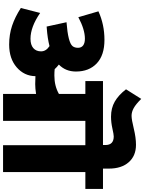

<svg xmlns="http://www.w3.org/2000/svg" viewBox="136 -1080 944 1256"><g transform="rotate(90 608.0 -452.0)"><path d="M594.5 0V-215.9Q558.1 -210.3 530.3 -210.3Q502.5 -210.3 478.3 -211.8Q477.2 -138.5 420.4 -89.2Q363.5 -39.9 271.5 -39.9Q205.3 -39.9 148.1 -59.2Q91 -78.4 32.4 -116.3L64.7 -242.7Q156.2 -179.5 233.6 -179.5Q273.5 -179.5 294.7 -197.9Q316 -216.4 316 -248.7Q316 -281.1 281.6 -303.8Q230.5 -290.7 165.8 -286.1L153.7 -285.1L125.4 -415.1Q258.3 -425.2 282.1 -455Q292.7 -468.7 292.7 -490.4Q292.7 -512.1 277.3 -523.8Q261.9 -535.4 233.1 -535.4Q172.9 -535.4 92.5 -492.4L54.1 -623.9Q140.5 -663.3 240.9 -663.3Q341.3 -663.3 394.6 -613Q447.9 -562.7 447.9 -476.7Q447.9 -409 402.4 -365Q419.1 -352.4 432.3 -337.7Q449.9 -335.7 474.2 -335.7Q542.5 -335.7 594.5 -365.5V-538.4H510.1V-653.7H928.7V-669.4Q928.7 -724 872.6 -724Q859.5 -724 820 -715.1Q780.6 -706.3 743.2 -706.3Q687.1 -706.3 644.6 -730.8Q602.1 -755.3 564.2 -804.3L626.9 -903.9Q661.8 -868.6 687.1 -854.7Q712.3 -840.7 737.4 -840.7Q762.4 -840.7 821.5 -855.2Q880.7 -869.6 927.2 -869.6Q999.5 -869.6 1041.2 -822Q1082.9 -774.5 1082.9 -692.6V-653.7H1215.9V-538.4H1105.7V0H929.7V-538.4H770.5V0Z"/></g></svg>

Font: Khula ExtraBold
Style: Regular
Weight: 800
Designer: Erin McLaughlin, Steve Matteson
Version: Version 1.002;PS 1.0;hotconv 1.0.72;makeotf.lib2.5.5900; ttf